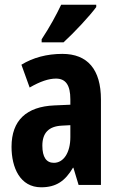

<svg xmlns="http://www.w3.org/2000/svg" viewBox="-20 -786 504 816"><path d="M389 -756V-766H240C219 -722 192 -672 157 -619V-606H250C297 -649 362 -719 389 -756ZM245 -557C179 -557 120 -541 71 -511L106 -414C151 -440 187 -452 218 -452C260 -452 279 -423 279 -364V-341L211 -338C93 -333 29 -275 29 -162C29 -74 65 10 155 10C219 10 257 -17 290 -73H292L314 0H409V-363C409 -491 352 -557 245 -557ZM242 -252 279 -254V-203C279 -137 250 -94 209 -94C177 -94 160 -118 160 -167C160 -221 187 -249 242 -252Z"/></svg>

Font: Noto Sans Myanmar UI ExtraCondensed
Style: Bold
Weight: 700
Width: 2
Designer: Monotype Design Team
Foundry: Monotype Imaging Inc.
Version: Version 2.103